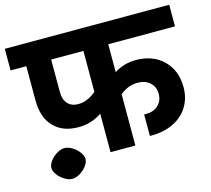

<svg xmlns="http://www.w3.org/2000/svg" viewBox="-114 -772 1075 978"><g transform="rotate(-15 423.5 -283.5)"><path d="M-10 -648H857V-534H505V-387Q556 -420 619 -420Q709 -420 764 -366Q819 -312 819 -224Q819 -166 791.5 -121.5Q764 -77 714 -52.5Q664 -28 598 -28H589V-141H598Q639 -141 663.5 -164Q688 -187 688 -224Q688 -261 663 -283.5Q638 -306 598 -306Q547 -306 505 -270V0H374V-203Q319 -165 251 -165Q167 -165 120 -214.5Q73 -264 73 -354V-534H-10ZM279 -279Q328 -279 374 -318V-534H204V-362Q204 -323 224 -301Q244 -279 279 -279ZM62 0Q62 -17 76 -36Q90 -55 111.5 -68Q133 -81 152 -81Q171 -81 192.5 -68Q214 -55 228 -36Q242 -17 242 0Q242 17 228 36Q214 55 192.5 68Q171 81 152 81Q133 81 111.5 68Q90 55 76 36Q62 17 62 0Z"/></g></svg>

Font: Madhuban SemiBold
Style: Regular
Weight: 600
Designer: jaikishan Patel
Foundry: MagicType
Version: Version 1.000